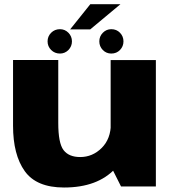

<svg xmlns="http://www.w3.org/2000/svg" viewBox="-20 -872 813 898"><path d="M546 0H709V-591H497.5V-96.5ZM252.5 -591.5H41V-284Q41 -148 95.8 -71.5Q150.5 5 279.5 5Q436.5 5 519.2 -83.8Q602 -172.5 602 -249.5L498.5 -294Q498.5 -223 455.8 -180.2Q413 -137.5 355 -137.5Q302 -137.5 277.2 -170Q252.5 -202.5 252.5 -296.5ZM260.5 -621.5Q283.5 -621.5 300 -638.2Q316.5 -655 316.5 -678.5Q316.5 -702 300 -718.8Q283.5 -735.5 260.5 -735.5Q236 -735.5 219.2 -718.8Q202.5 -702 202.5 -678.5Q202.5 -655 219.2 -638.2Q236 -621.5 260.5 -621.5ZM500.5 -621.5Q525 -621.5 541.2 -638.2Q557.5 -655 557.5 -678.5Q557.5 -702 541.2 -718.8Q525 -735.5 500.5 -735.5Q477.5 -735.5 461 -718.8Q444.5 -702 444.5 -678.5Q444.5 -655 460.8 -638.2Q477 -621.5 500.5 -621.5ZM308 -734.5H402L543.5 -852.5H402.5Z"/></svg>

Font: Anybody SemiExpanded ExtraBold
Style: Regular
Weight: 800
Width: 6
Version: Version 1.113;gftools[0.9.25]